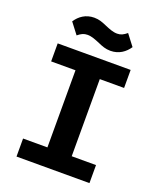

<svg xmlns="http://www.w3.org/2000/svg" viewBox="-163 -1012 927 1113"><g transform="rotate(20 300.0 -455.5)"><path d="M524.9 0V-111.2H375V-587H524.9V-698.2H74.9V-587H225.1V-111.2H74.9V0ZM110.1 -846.9 161.9 -779.1C182.9 -796.2 198.2 -804 220.9 -804C247.2 -804 269.9 -794 299 -782C323.9 -771 345.9 -762.1 376.1 -762.1C429 -762.1 465.9 -790.1 490.1 -826L437.9 -894.2C416.9 -877.1 402 -869 378.9 -869C353 -869 329.9 -878.9 301.1 -891C275.9 -902 253.9 -910.9 224.1 -910.9C171.2 -910.9 133.9 -883.2 110.1 -846.9Z"/></g></svg>

Font: Margiela Mono Bold
Style: Regular
Weight: 700
Designer: Mike Abbink, Paul van der Laan, Pieter van Rosmalen
Foundry: Bold Monday
Version: Version 2.003 2021